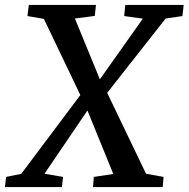

<svg xmlns="http://www.w3.org/2000/svg" viewBox="-52 -763 769 783"><path d="M-32 0 -27 -41.5 34.5 -54 275 -374.5 355 -439 530.5 -687 454.5 -697.5 459 -743H697L692 -697.5L623.5 -687.5L384.5 -383.5L304 -311.5L129.5 -54.5L205 -41.5L200.5 0ZM327.5 0 330.5 -41.5 410 -53.5 305 -311.5 276 -374.5 127 -686 60 -697.5 65.5 -743H339.5L334.5 -698L253.5 -687.5L355.5 -439L385.5 -383.5L543.5 -54.5L615 -41.5L611.5 0Z"/></svg>

Font: Merriweather Medium
Style: Italic
Weight: 500
Italic angle: -7.8°
Version: Version 2.101